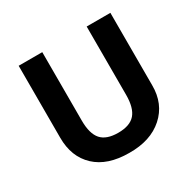

<svg xmlns="http://www.w3.org/2000/svg" viewBox="-149 -823 1001 990"><g transform="rotate(-30 352.0 -328.0)"><path d="M484.3 -665.3H625.4V-234.6Q626.4 -123.9 551.1 -56.6Q475.7 10.6 349.3 9.1Q220.4 9.1 149.9 -56.9Q79.4 -122.9 79.4 -236.6V-665.3H219.9V-257.8Q219.9 -180 251 -144.6Q282.1 -109.2 352.1 -109.2Q422.1 -109.2 453.2 -145.1Q484.3 -181 484.3 -258.8Z"/></g></svg>

Font: Khula
Style: Bold
Weight: 700
Designer: Erin McLaughlin, Steve Matteson
Version: Version 1.000;PS 1.0;hotconv 1.0.72;makeotf.lib2.5.5900; ttf